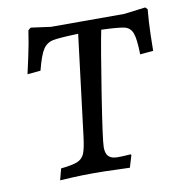

<svg xmlns="http://www.w3.org/2000/svg" viewBox="-64 -567 596 631"><g transform="rotate(-10 234.0 -251.5)"><path d="M86 -362 42 -358Q45 -371 54.5 -414.5Q64 -458 70 -500L79 -507L145 -498H390L461 -507L468 -500Q464 -458 463 -416Q462 -374 462 -362L418 -358Q417 -410 409.5 -429.5Q402 -449 382.5 -453.5Q363 -458 306 -460Q295 -407 271 -254.5Q247 -102 247 -78Q247 -57 256.5 -47.5Q266 -38 286 -38Q304 -38 315.5 -39Q327 -40 330 -40L332 -37L320 3Q307 3 271 1.5Q235 0 200 0Q165 0 132 1.5Q99 3 87 4L97 -34Q136 -38 152.5 -45Q169 -52 176 -68.5Q183 -85 188 -127L229 -460Q167 -458 145.5 -454Q124 -450 111.5 -431.5Q99 -413 86 -362Z"/></g></svg>

Font: Alegreya SC
Style: Italic
Weight: 400
Italic angle: -7°
Designer: Juan Pablo del Peral
Foundry: Huerta Tipografica
Version: Version 2.007; ttfautohint (v1.6)